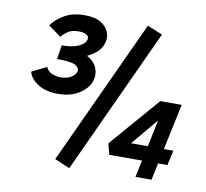

<svg xmlns="http://www.w3.org/2000/svg" viewBox="-77 -752 913 849"><g transform="rotate(10 380.0 -327.5)"><path d="M204 -472 208 -503Q258 -503 286 -485.5Q314 -468 323.5 -442Q333 -416 326 -390Q317 -355 278 -328.5Q239 -302 180 -302Q125 -302 90 -324.5Q55 -347 47 -378L113 -411Q121 -393 139 -384.5Q157 -376 179 -376Q209 -376 227.5 -388.5Q246 -401 249 -416Q252 -430 233.5 -441.5Q215 -453 150 -453L160 -516Q207 -516 235.5 -529Q264 -542 268 -562Q271 -576 257.5 -583Q244 -590 224 -590Q191 -590 173 -576.5Q155 -563 147 -552L90 -594Q110 -622 146.5 -643.5Q183 -665 238 -665Q284 -665 310 -649Q336 -633 345.5 -609.5Q355 -586 348 -562Q341 -534 317.5 -514.5Q294 -495 263.5 -484Q233 -473 204 -472ZM287 13 219 -16 520 -668 588 -640ZM438 -125 632 -349H728L654 0H582L651 -327H691L519 -122L480 -143H727L712 -76H451Z"/></g></svg>

Font: Ysabeau Infant
Style: Bold Italic
Weight: 700
Italic angle: -12°
Designer: Christian Thalmann (Catharsis Fonts)
Version: Version 2.001;gftools[0.9.30]; featfreeze: ss01,ss02,lnum